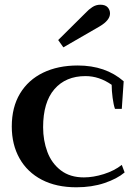

<svg xmlns="http://www.w3.org/2000/svg" viewBox="-20 -785 570 815"><path d="M227 -615 347 -734Q356 -744 371.5 -754.5Q387 -765 406 -765Q427 -765 437 -754Q447 -743 447 -728Q447 -699 403 -673L249 -584ZM30 -248Q30 -330 65 -388Q100 -446 163 -476.5Q226 -507 310 -507Q428 -507 505 -440L497 -323H468Q462 -340 458 -370Q454 -400 454 -425Q401 -462 343 -462Q259 -462 211 -406.5Q163 -351 163 -245Q163 -189 181 -140.5Q199 -92 238 -62Q277 -32 336 -32Q376 -32 420.5 -46Q465 -60 497 -85L509 -53Q477 -26 423.5 -8Q370 10 304 10Q219 10 157.5 -22Q96 -54 63 -112.5Q30 -171 30 -248Z"/></svg>

Font: Trirong SemiBold
Style: Regular
Weight: 600
Designer: Katatrad Team
Foundry: CadsonDemak
Version: Version 1.000